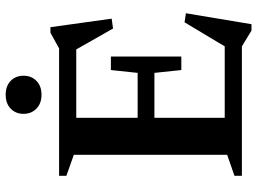

<svg xmlns="http://www.w3.org/2000/svg" viewBox="-140 -774 949 710"><g transform="rotate(-90 335.0 -419.5)"><path d="M480.5 -484.5V-354V-224H430.5L420 -323.5H181V-385.5H420L430.5 -484.5ZM620.5 -481.5 584 -476.5 492 -638.5 531.5 -612.5H181V-676H510.5L568.5 -708H589ZM502.5 -37.5 607 -212 640.5 -207 600 35.5H576.5L518 0H181V-63.5H534ZM39.5 0V-27.5L117 -54.5V-621.5L39.5 -649V-676H254V0ZM339 -741Q307 -741 287.8 -759.8Q268.5 -778.5 268.5 -807.5Q268.5 -836.5 287.8 -855Q307 -873.5 339 -873.5Q371.5 -873.5 390.5 -855Q409.5 -836.5 409.5 -807.5Q409.5 -778.5 390.5 -759.8Q371.5 -741 339 -741Z"/></g></svg>

Font: Newsreader 16pt 16pt SemiBold
Style: Regular
Weight: 600
Version: Version 1.003